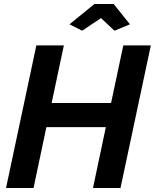

<svg xmlns="http://www.w3.org/2000/svg" viewBox="-20 -936 771 956"><path d="M326 -815 450 -916H546L627 -815L550 -783L483 -846L389 -783ZM161 -710H298L237 -423H533L594 -710H731L580 0H443L507 -303H211L147 0H10Z"/></svg>

Font: Raleway-v4020
Style: Bold Italic
Weight: 700
Italic angle: -12°
Designer: Matt McInerney, Pablo Impallari, Rodrigo Fuenzalida
Foundry: Matt McInerney, Pablo Impallari, Rodrigo Fuenzalida
Version: Version 4.020;PS 004.020;hotconv 1.0.88;makeotf.lib2.5.64775